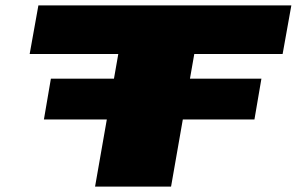

<svg xmlns="http://www.w3.org/2000/svg" viewBox="-20 -695 1109 715"><path d="M143.5 -250H927.5L953.5 -402H169.5ZM334 0H617L703.5 -494H1032.5L1065 -675H123L90.5 -494H420.5Z"/></svg>

Font: Anybody ExtraExpanded Black
Style: Italic
Weight: 900
Width: 8
Italic angle: -10°
Version: Version 1.113;gftools[0.9.25]